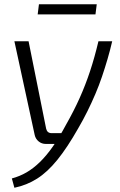

<svg xmlns="http://www.w3.org/2000/svg" viewBox="-20 -680 569 907"><path d="M510 -485Q500 -442 488 -401Q476 -360 462 -318.5Q448 -277 430.5 -236Q413 -195 393 -154.5Q373 -114 349 -73Q298 17 251 75Q204 133 155 164Q106 195 48 207L36 163Q73 153 105 134.5Q137 116 168 86Q199 56 229.5 12.5Q260 -31 292 -91Q329 -156 356.5 -217.5Q384 -279 405.5 -344Q427 -409 445 -485ZM115 -485 198 -72Q203 -51 224 -51H279L249 0H197Q177 0 162.5 -12Q148 -24 144 -42L48 -485ZM437 -660 431 -612H158L164 -660Z"/></svg>

Font: Exo 2 Light
Style: Italic
Weight: 300
Italic angle: -8°
Designer: Natanael Gama
Foundry: Natanael Gama
Version: Version 2.010